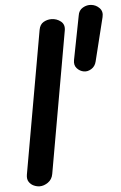

<svg xmlns="http://www.w3.org/2000/svg" viewBox="-64 -1033 678 1077"><g transform="rotate(-5 275.5 -494.5)"><path d="M115.5 0Q99.5 0 82.5 -7.5Q65.5 -15 55.2 -30.8Q45 -46.5 49 -71L191 -874.5Q196.5 -904.5 217 -916.5Q237.5 -928.5 261 -928.5Q291.5 -928.5 314.8 -909.8Q338 -891 331 -856.5L191 -62.5Q185.5 -32 162.2 -16Q139 0 115.5 0ZM417.5 -620.5Q395 -624.5 379 -642.5Q363 -660.5 368.5 -689L416.5 -935Q420.5 -964.5 444 -978Q467.5 -991.5 491.5 -988.5Q518.5 -985.5 537.5 -965.8Q556.5 -946 549 -915L488.5 -670Q482 -643 460.5 -629.8Q439 -616.5 417.5 -620.5Z"/></g></svg>

Font: Edu VIC WA NT Hand Pre
Style: Regular
Weight: 400
Designer: Tina and Corey Anderson, Eben Sorkin, Mirko Velimirovic
Foundry: Google for Education
Version: Version 1.000